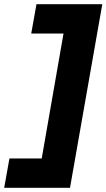

<svg xmlns="http://www.w3.org/2000/svg" viewBox="-69 -740 508 916"><path d="M419 -720H105L80 -580H234L130 16H-24L-49 156H265Z"/></svg>

Font: Fixel Display ExtraBold
Style: Italic
Weight: 800
Italic angle: -10°
Designer: AlfaBravo + MacPaw
Foundry: Kyrylo Tkachov, Marchela Mozhyna, Serhii Makarenko, Maria Weinstein, Zakhar Kryvoshyya
Version: Version 1.210;Glyphs 3.2 (3217)